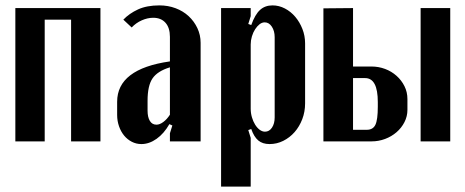

<svg xmlns="http://www.w3.org/2000/svg" viewBox="-20 -525 1725 713"><path d="M353 -495V0H244V-452H146V0H37V-495Z M415 -147Q415 -269 611 -297V-388Q611 -422 594.5 -440.5Q578 -459 549 -459Q528 -459 506.5 -449.5Q485 -440 469 -423L438 -452Q460 -475 492.5 -490Q525 -505 572 -505Q604 -505 632 -494.5Q660 -484 680.5 -465Q701 -446 713 -420.5Q725 -395 725 -366V0H611V-30L620 -59L609 -64Q589 -29 561.5 -9.5Q534 10 505 10Q486 10 469.5 1.5Q453 -7 441 -21.5Q429 -36 422 -56Q415 -76 415 -98ZM561 -62Q573 -62 586.5 -72Q600 -82 611 -99V-275Q565 -261 546.5 -234Q528 -207 528 -151V-114Q528 -90 536.5 -76Q545 -62 561 -62Z M902 -436 913 -432Q927 -471 945.5 -488Q964 -505 992 -505Q1016 -505 1038 -493.5Q1060 -482 1076.5 -462.5Q1093 -443 1103 -417.5Q1113 -392 1113 -364V-141Q1113 -110 1102.5 -82.5Q1092 -55 1074 -34.5Q1056 -14 1032 -2Q1008 10 981 10Q955 10 939 -3.5Q923 -17 913 -46L902 -42L911 -13V168H801V-495H911V-465ZM911 -121Q911 -105 915.5 -89.5Q920 -74 927.5 -62Q935 -50 944.5 -43Q954 -36 964 -36Q980 -36 990 -51Q1000 -66 1000 -89V-387Q1000 -410 989.5 -426Q979 -442 963 -442Q953 -442 944 -435Q935 -428 927.5 -416.5Q920 -405 915.5 -390Q911 -375 911 -360Z M1359 -278Q1386 -278 1410 -269Q1434 -260 1452.5 -243.5Q1471 -227 1482 -205Q1493 -183 1493 -157V-117Q1493 -93 1482 -71.5Q1471 -50 1452.5 -34Q1434 -18 1410 -9Q1386 0 1360 0H1181V-494L1291 -495V-278ZM1652 -495V0H1542V-495ZM1383 -146Q1383 -235 1336 -235H1291V-43H1342Q1365 -43 1374 -61.5Q1383 -80 1383 -129Z"/></svg>

Font: Moniqa ExtBd Paragraph
Style: Regular
Weight: 800
Designer: Rajesh Rajput
Foundry: Rajesh Rajput
Version: Version 1.000